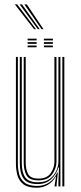

<svg xmlns="http://www.w3.org/2000/svg" viewBox="-20 -864 376 890"><path d="M150.2 6.2Q109 6.2 88.4 -9.9Q67.8 -26 60.8 -51.6Q53.8 -77.2 53.8 -106V-600H62.8V-107.2Q62.8 -79.8 69.2 -55.8Q75.8 -31.8 95 -17Q114.2 -2.2 152.2 -2.2Q184.5 -2.2 208.5 -18.6Q232.5 -35 245 -64.2H248L242.5 -9.2V0H233.2V-5.2L239.8 -45H237.8Q225 -21.5 202.2 -7.6Q179.5 6.2 150.2 6.2ZM269 0V-600H278.2V0ZM157.8 -28Q115.2 -28 102.6 -51.8Q90 -75.5 90 -109.5V-600H99.2V-110Q99.2 -77.8 110.5 -57Q121.8 -36.2 158.8 -36.2Q197.5 -36.2 214.9 -61.1Q232.2 -86 232.2 -114.5V-600H241.8V-114.8Q241.8 -84 221.9 -56Q202 -28 157.8 -28ZM154 -10.8Q107.8 -10.8 89.8 -35.2Q71.8 -59.8 71.8 -107.5V-600H81V-108.2Q81 -64.8 97.1 -41.9Q113.2 -19 156.5 -19Q189 -19 209.9 -34.2Q230.8 -49.5 240.8 -71.9Q250.8 -94.2 250.8 -115.5V-600H260V0H250.8V-22.2L253.5 -87.8H250.5Q242.2 -56.5 217.2 -33.5Q192.2 -10.5 154 -10.8ZM183.5 -676.8V-684.8H225.2V-676.8ZM108 -676.8V-684.8H149.8V-676.8ZM108 -660.8V-668.8H149.8V-660.8ZM183.5 -660.8V-668.8H225.2V-660.8ZM108 -645V-653H149.8V-645ZM183.5 -645V-653H225.2V-645ZM138 -728.8 48.8 -843.5H60L146.8 -728.8ZM155.2 -728.8 71 -843.5H82.2L164 -728.8ZM172.5 -728.8 93 -843.5H104.5L181.5 -728.8Z"/></svg>

Font: Big Shoulders Inline Display Light
Style: Regular
Weight: 300
Designer: Patric King
Foundry: XO Type Co
Version: Version 1.000